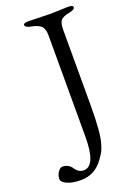

<svg xmlns="http://www.w3.org/2000/svg" viewBox="-229 -716 690 979"><g transform="rotate(-20 115.5 -226.5)"><path d="M157 134Q111 200 34 200Q-13 200 -40 187Q-69 175 -69 156Q-69 138 -57.5 120.5Q-46 103 -33 103Q0 103 18 130Q36 158 64 158Q130 158 130 0V-551Q130 -585 115.5 -600Q101 -615 66 -622Q31 -628 31 -642Q31 -653 60 -653L177 -650L271 -653Q300 -653 300 -642Q300 -628 266 -622Q232 -615 221 -601Q210 -587 210 -551V-142Q210 8 193 62Q187 82 182.5 92.5Q178 103 172.5 111Q167 119 157 134Z"/></g></svg>

Font: Benne
Style: Regular
Weight: 400
Designer: John-Daniel Harrington
Version: Version 1.001